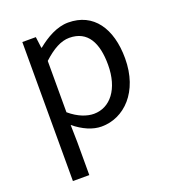

<svg xmlns="http://www.w3.org/2000/svg" viewBox="-141 -665 903 1002"><g transform="rotate(-20 310.0 -164.0)"><path d="M92 229H183V45L181 -50C230 -10 282 13 331 13C456 13 567 -94 567 -280C567 -447 491 -557 351 -557C288 -557 227 -521 178 -481H175L167 -543H92ZM316 -63C280 -63 232 -78 183 -120V-405C236 -454 283 -480 329 -480C432 -480 472 -399 472 -279C472 -144 406 -63 316 -63Z"/></g></svg>

Font: Noto Sans Japanese Regular
Style: Regular
Weight: 400
Designer: Ryoko NISHIZUKA (kana & ideographs); Paul D. Hunt (Latin, Greek & Cyrillic); Wenlong ZHANG (bopomofo); Sandoll Communica
Foundry: Adobe Systems Incorporated
Version: Version 1.000;PS 1;hotconv 1.0.78;makeotf.lib2.5.61930